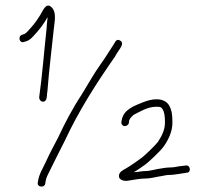

<svg xmlns="http://www.w3.org/2000/svg" viewBox="-20 -701 758 696"><path d="M144 -35C146.2 -52.5 148.4 -57.8 156 -73C176.1 -113.1 193.5 -149.6 215 -191C265.6 -300 331.3 -402.2 397 -496C400.3 -502.7 404 -508.7 408 -514C413.8 -524.5 432.6 -543.6 415.5 -554C404.2 -560.9 398.6 -552.2 394 -543C378 -519.1 363.3 -493.7 346 -470C322.1 -437.2 298.3 -394.1 276 -358C245.1 -311.7 215.8 -256.4 191 -203C174.8 -171.7 160.2 -145.6 147 -116C134.8 -88.6 121 -71.1 117 -39C113.7 -22.5 140.8 -18.8 144 -35ZM465 -77C479.4 -84.2 488.9 -93 503 -102C518.4 -112.3 563.5 -155.2 574 -171C589.2 -192.3 605 -223.1 605 -256C605 -284.2 602.8 -304.2 591 -322C570.7 -349.7 527.9 -342.5 498 -330C467.2 -318.1 429.5 -303.9 422 -269L420 -259C419.3 -255.7 420 -252.5 422 -249.5C429 -238.9 443.4 -244.9 447 -254L448 -264C450.6 -271.9 459.4 -280.8 465 -285C486.9 -295.9 514.7 -314 546 -314C556.7 -314 563.7 -314.2 568 -307C576.7 -294.8 578 -276.6 578 -256C578 -228.5 564.3 -204.5 552 -186C543.2 -174.3 500.5 -132.5 488 -125C475 -115.5 464.7 -108 452 -100L436 -90C426.6 -84.6 412.3 -78.6 411 -64C409.7 -49.6 428.7 -43.2 444 -46C464.3 -48.9 486.6 -54 509 -54C520.4 -54 530.2 -56.4 540 -58L555 -61C570.3 -62.7 580 -67 596 -67C608.9 -67 620.6 -69.7 632 -71L657 -75C673.8 -75 671.2 -104 653 -101L628 -98C618.5 -95.9 607.6 -94 597 -94C580.5 -94 563.7 -89.9 550 -88L536 -85C527.3 -83.8 519.6 -81 509 -81C493.6 -81 479.6 -77 465 -77ZM67 -549C81.7 -552.7 87.5 -555.6 101 -570C120.6 -591.2 139.3 -613.7 152 -639V-633C150.7 -623 149.7 -611.7 149 -599C140.4 -521.8 133.3 -427.1 122 -348C122 -340.1 127.2 -333.2 134.5 -332.5C146.2 -331.4 148.6 -341.9 150 -352C150 -356.7 150.7 -363.3 152 -372C157.8 -447.2 167.3 -522.4 175 -596C178 -624.4 185.3 -654.3 168.5 -673C147.3 -696.6 134.8 -660.4 125.5 -646L116.5 -632C107.7 -618.3 93.4 -601.5 81 -588C70.8 -577.8 70.1 -577.9 60 -575C43.3 -569.4 50.6 -542.4 67 -549Z"/></svg>

Font: Take Off
Style: Regular, Eh
Weight: 400
Foundry: Cannot Into Space Fonts
Version: Version 0.89